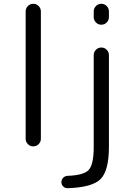

<svg xmlns="http://www.w3.org/2000/svg" viewBox="-20 -770 708 1010"><path d="M473 -710Q473 -726 484.5 -738Q496 -750 513 -750Q530 -750 541.5 -738Q553 -726 553 -710V-680Q553 -664 541.5 -652Q530 -640 513 -640Q496 -640 484.5 -652Q473 -664 473 -680ZM335 220Q322 220 312.5 211Q303 202 303 188Q303 175 312 165.5Q321 156 335 155Q422 152 447.5 123Q473 94 473 3V-480Q473 -496 484.5 -508Q496 -520 513 -520Q530 -520 541.5 -508Q553 -496 553 -480V3Q553 127 509.5 171.5Q466 216 335 220ZM115 -40V-710Q115 -726 126.5 -738Q138 -750 155 -750Q172 -750 183.5 -738Q195 -726 195 -710V-40Q195 -24 183.5 -12Q172 0 155 0Q138 0 126.5 -12Q115 -24 115 -40Z"/></svg>

Font: Rounded Mplus 1c
Style: Regular
Weight: 400
Version: Version 1.059.20150529